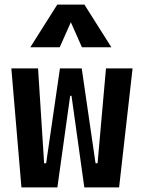

<svg xmlns="http://www.w3.org/2000/svg" viewBox="-20 -815 626 835"><path d="M346.7 0 291 -398.4H285.2L229.5 0H73.2L29.3 -517.6H145.5L171.9 -105H180.7L240.7 -517.6H335.4L395.5 -105H404.3L440.9 -517.6H556.6L498 0ZM111.8 -609.4 229 -794.9H347.2L464.4 -609.4H336.4L288.1 -718.3L239.7 -609.4Z"/></svg>

Font: Cascadia Code SemiBold
Style: Regular
Weight: 600
Monospace: yes
Designer: Aaron Bell
Foundry: Saja Typeworks
Version: Version 2404.023; ttfautohint (v1.8.4)